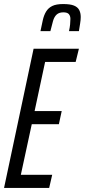

<svg xmlns="http://www.w3.org/2000/svg" viewBox="-21 -929 419 949"><path d="M-1 0 145 -688H369L353 -623H202L150 -380H284L270 -315H136L82 -65H237L222 0ZM179 -775Q185 -804 190.5 -829Q196 -854 207 -872Q218 -890 237.5 -899.5Q257 -909 291 -909Q326 -909 344.5 -901.5Q363 -894 370.5 -879.5Q378 -865 378 -845Q378 -830 375 -812.5Q372 -795 369 -775H320Q324 -793 325.5 -808Q327 -823 327 -836Q327 -850 319.5 -859Q312 -868 292 -868Q271 -868 259 -857Q247 -846 241 -825Q235 -804 228 -775Z"/></svg>

Font: Saira UltraCondensed Medium
Style: Italic
Weight: 500
Width: 1
Italic angle: -12°
Designer: Hector Gatti with collaboration of the Omnibus-Type team
Foundry: Omnibus-Type
Version: Version 1.101